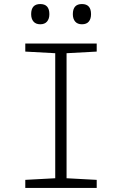

<svg xmlns="http://www.w3.org/2000/svg" viewBox="-20 -929 603 949"><path d="M105 0V-40L253 -48V-666L105 -674V-714H458V-674L309 -666V-48L458 -40V0ZM385 -809Q363 -809 351.5 -822.5Q340 -836 340 -859Q340 -909 385 -909Q430 -909 430 -859Q430 -836 419 -822.5Q408 -809 385 -809ZM179 -809Q157 -809 145.5 -822.5Q134 -836 134 -859Q134 -909 179 -909Q224 -909 224 -859Q224 -836 212.5 -822.5Q201 -809 179 -809Z"/></svg>

Font: Noto Sans Mono SemiCondensed Light
Style: Regular
Weight: 300
Width: 4
Designer: Monotype Design Team
Foundry: Monotype Imaging Inc.
Version: Version 2.014; ttfautohint (v1.8.4.7-5d5b)